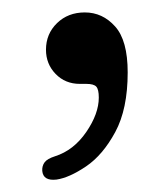

<svg xmlns="http://www.w3.org/2000/svg" viewBox="-20 -137 266 309"><path d="M108.5 -2Q85 -2 69.5 -18Q54 -34 54 -57Q54 -82.5 71.8 -99.8Q89.5 -117 116.5 -117Q145 -117 165.2 -94.5Q185.5 -72 185.5 -20.5Q185.5 38.5 165.5 75.5Q145.5 112.5 118.5 130.8Q91.5 149 71 152Q49.5 154.5 48 138Q47.5 130 51.8 124.2Q56 118.5 68.5 114.5Q98.5 105 118.8 75.5Q139 46 139 20Q139 7 135 2.5Q131 -2 119 -2Z"/></svg>

Font: Fraunces 9pt S100 Light
Style: Regular
Weight: 300
Version: Version 1.000; ttfautohint (v1.8.3)